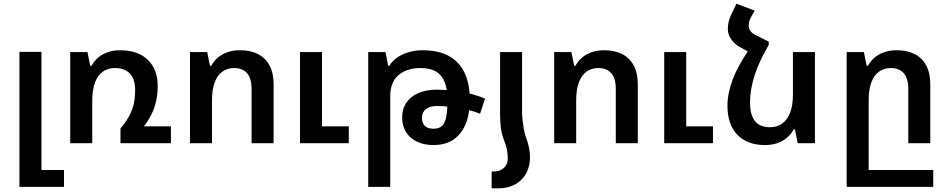

<svg xmlns="http://www.w3.org/2000/svg" viewBox="-20 -781 5175 1047"><path d="M86 238V-498H206V146H329V238Z M765 -92H912V0H637V-80Q661 -109 676.5 -134.5Q692 -160 701 -185Q710 -210 713.5 -236Q717 -262 717 -291Q717 -350 688 -380Q659 -410 607 -410Q569 -410 541 -390.5Q513 -371 498 -331.5Q483 -292 483 -233V0H363V-497H457L472 -422H479Q492 -447 514 -466Q536 -485 566.5 -496Q597 -507 636 -507Q700 -507 745.5 -483.5Q791 -460 815.5 -416.5Q840 -373 840 -313Q840 -268 831.5 -230Q823 -192 806.5 -158.5Q790 -125 765 -92Z M1016 0V-497H1110L1125 -422H1132Q1145 -447 1167 -466Q1189 -485 1219.5 -496Q1250 -507 1289 -507Q1346 -507 1387 -486Q1428 -465 1450 -423.5Q1472 -382 1472 -321V0H1352V-296Q1352 -354 1327 -382Q1302 -410 1257 -410Q1220 -410 1192.5 -390.5Q1165 -371 1150.5 -331.5Q1136 -292 1136 -233V0ZM1616 0V-497H1736V-92H1882V0Z M1988 238V-497H2082L2097 -422H2103Q2119 -449 2146 -467.5Q2173 -486 2208.5 -496.5Q2244 -507 2283 -507L2273 -410Q2198 -410 2153 -371.5Q2108 -333 2108 -256V238ZM2598 -161Q2566 -174 2524.5 -183.5Q2483 -193 2440.5 -198Q2398 -203 2362 -203Q2324 -203 2302.5 -186Q2281 -169 2281 -138Q2281 -109 2297 -94Q2313 -79 2344 -79Q2374 -79 2390.5 -94.5Q2407 -110 2413.5 -144.5Q2420 -179 2420 -236Q2420 -298 2403.5 -336.5Q2387 -375 2355 -392.5Q2323 -410 2273 -410L2283 -507Q2371 -507 2428 -475.5Q2485 -444 2513.5 -383.5Q2542 -323 2542 -236Q2542 -161 2519.5 -105.5Q2497 -50 2453 -20Q2409 10 2343 10Q2292 10 2253.5 -8.5Q2215 -27 2194 -61Q2173 -95 2173 -139Q2173 -187 2196 -221Q2219 -255 2261.5 -273.5Q2304 -292 2361 -292Q2402 -292 2448 -287Q2494 -282 2540 -271Q2586 -260 2625 -243Z M2707 -157V-497H2827V-157ZM2707 -157H2827Q2827 -150 2829.5 -127Q2832 -104 2836.5 -77Q2841 -50 2849 -30Q2860 -1 2865 25.5Q2870 52 2870 75Q2870 153 2822.5 199.5Q2775 246 2697 246H2661V154H2676Q2706 154 2727.5 135Q2749 116 2749 83Q2749 59 2744 34Q2739 9 2727 -21Q2716 -49 2711.5 -81.5Q2707 -114 2707 -157Z M3002 0V-497H3096L3111 -422H3118Q3131 -447 3153 -466Q3175 -485 3205.5 -496Q3236 -507 3275 -507Q3332 -507 3373 -486Q3414 -465 3436 -423.5Q3458 -382 3458 -321V0H3338V-296Q3338 -354 3313 -382Q3288 -410 3243 -410Q3206 -410 3178.5 -390.5Q3151 -371 3136.5 -331.5Q3122 -292 3122 -233V0ZM3602 0V-497H3722V-92H3868V0Z M4060 -504 4172 -554V-536Q4147 -493 4127.5 -452Q4108 -411 4095.5 -372Q4083 -333 4076.5 -296Q4070 -259 4070 -223Q4070 -174 4083 -144Q4096 -114 4120.5 -100.5Q4145 -87 4179 -87Q4217 -87 4245 -107Q4273 -127 4288.5 -166.5Q4304 -206 4304 -264V-497H4424V0H4330L4315 -75H4308Q4295 -51 4273 -31.5Q4251 -12 4220.5 -1Q4190 10 4151 10Q4055 10 4001 -46Q3947 -102 3947 -204Q3947 -240 3954.5 -276Q3962 -312 3976 -349Q3990 -386 4011.5 -425Q4033 -464 4060 -504ZM4172 -554 4062 -498 4017 -523Q3985 -541 3967 -567Q3949 -593 3949 -622Q3949 -642 3953 -660Q3957 -678 3965 -696L3996 -761L4095 -723L4073 -683Q4068 -673 4065.5 -662.5Q4063 -652 4063 -642Q4063 -623 4074 -609.5Q4085 -596 4114 -583Z M4597 238V-497H4691L4706 -422H4713Q4726 -447 4748 -466Q4770 -485 4800.5 -496Q4831 -507 4870 -507Q4927 -507 4968 -486Q5009 -465 5031 -423.5Q5053 -382 5053 -321V0H4933V-296Q4933 -354 4908 -382Q4883 -410 4838 -410Q4801 -410 4773.5 -390.5Q4746 -371 4731.5 -331.5Q4717 -292 4717 -233V238ZM4651 146H5069V238H4651Z"/></svg>

Font: Noto Sans Armenian SemiBold
Style: Regular
Weight: 600
Designer: Monotype Design Team
Foundry: Monotype Imaging Inc.
Version: Version 2.007